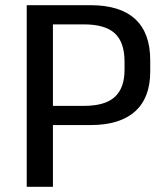

<svg xmlns="http://www.w3.org/2000/svg" viewBox="-20 -720 624 740"><path d="M83 -700H329Q443 -700 501 -646.5Q559 -593 559 -488V-444Q559 -343 500.5 -290.5Q442 -238 329 -238H179V-312H304Q385 -312 422.5 -346.5Q460 -381 460 -451V-482Q460 -557 422.5 -591.5Q385 -626 304 -626H161L184 -651V0H83Z"/></svg>

Font: Pathway Extreme 28pt Medium
Style: Regular
Weight: 500
Designer: Eduardo Rodriguez Tunni
Foundry: Eduardo Rodriguez Tunni
Version: Version 1.001;gftools[0.9.26]